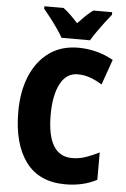

<svg xmlns="http://www.w3.org/2000/svg" viewBox="-62 -973 673 1027"><g transform="rotate(5 275.0 -459.5)"><path d="M343 -582Q283 -582 250.5 -520.5Q218 -459 218 -354Q218 -133 352 -133Q390 -133 426 -145.5Q462 -158 497 -176V-29Q424 10 328 10Q187 10 115.5 -86.5Q44 -183 44 -355Q44 -464 78.5 -547Q113 -630 178 -677Q243 -724 335 -724Q383 -724 430.5 -712Q478 -700 523 -675L475 -539Q444 -558 412 -570Q380 -582 343 -582ZM240 -769Q229 -789 210 -816.5Q191 -844 170 -871Q149 -898 134 -915V-929H237Q256 -915 275 -896.5Q294 -878 316 -854Q339 -878 358 -896.5Q377 -915 397 -929H498V-915Q483 -897 463 -870.5Q443 -844 424 -817Q405 -790 393 -769Z"/></g></svg>

Font: Noto Sans Bengali Condensed ExtraBold
Style: Regular
Weight: 800
Width: 3
Designer: Joana Ranito - Universal Thirst; Jelle Bosma - Monotype Design Team
Foundry: Universal Thirst ehf.
Version: Version 3.000; ttfautohint (v1.8.4.7-5d5b)